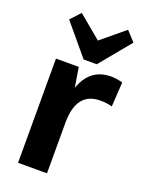

<svg xmlns="http://www.w3.org/2000/svg" viewBox="-149 -864 706 935"><g transform="rotate(20 204.5 -396.0)"><path d="M66 -540H184L216 -344V0H66ZM181 -294Q181 -420 223.5 -485Q266 -550 349 -550Q364 -550 379.5 -547.5Q395 -545 409 -541L401 -414Q372 -422 341 -422Q278 -422 247 -382Q216 -342 216 -261ZM394 -742 262 -582H194L61 -741L108 -792L270 -657H185L348 -792Z"/></g></svg>

Font: Pathway Extreme SemiCondensed
Style: Bold
Weight: 700
Width: 4
Version: Version 1.001;gftools[0.9.26]